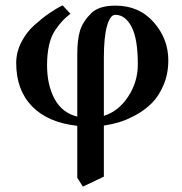

<svg xmlns="http://www.w3.org/2000/svg" viewBox="-20 -466 686 723"><path d="M499 -224.1Q499 -319.3 475.6 -364.7Q452.1 -410.2 414.1 -410.2Q395 -410.2 383.1 -368.7Q371.1 -327.1 371.1 -248V-29.8Q426.3 -46.9 462.6 -102.1Q499 -157.2 499 -224.1ZM292 236.8 271 203.1V7.8Q160.2 -4.4 100.6 -65.7Q41 -127 41 -229Q41 -269 60.1 -306.6Q79.1 -344.2 109.1 -371.1Q139.2 -397.9 164.6 -415.5Q189.9 -433.1 215.8 -445.8L245.1 -414.1Q227.1 -399.9 216.1 -388.4Q205.1 -377 189 -354Q172.9 -331.1 165 -297.1Q157.2 -263.2 157.2 -220.2Q157.2 -146 185.5 -93.5Q213.9 -41 271 -26.9V-261.2Q271 -317.4 281.5 -351.1Q292 -384.8 323.2 -416Q352.1 -444.8 415 -444.8Q503.9 -444.8 558.8 -382.3Q613.8 -319.8 613.8 -238.8Q613.8 -188 595.9 -146Q578.1 -104 552 -77.9Q525.9 -51.8 491.5 -33Q457 -14.2 428 -5.6Q398.9 2.9 371.1 6.8V199.2Z"/></svg>

Font: Linux Libertine
Style: Semibold
Weight: 600
Designer: Philipp H. Poll
Foundry: Philipp H. Poll
Version: Version 5.1.2 ; ttfautohint (v0.9)